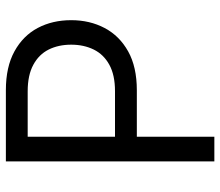

<svg xmlns="http://www.w3.org/2000/svg" viewBox="-69 -699 768 670"><g transform="rotate(-90 315.0 -364.0)"><path d="M86.9 0V-727.5H335.4Q416.5 -727.5 470.9 -697.5Q525.4 -667.5 552.5 -616.2Q579.6 -564.9 579.6 -499.5Q579.6 -434.6 552.2 -382.8Q524.9 -331.1 470.7 -300.8Q416.5 -270.5 335 -270.5H149.4V-346.7H332Q388.2 -346.7 424.1 -366.5Q460 -386.2 477.1 -420.9Q494.1 -455.6 494.1 -499.5Q494.1 -543.9 477.1 -578.1Q460 -612.3 423.8 -631.8Q387.7 -651.4 331.1 -651.4H172.9V0Z"/></g></svg>

Font: V-Inter
Style: Regular-375
Weight: 375
Designer: Rasmus Andersson
Foundry: rsms
Version: Version 4.000;git-4146feb